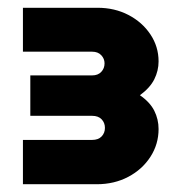

<svg xmlns="http://www.w3.org/2000/svg" viewBox="-20 -719 464 494"><path d="M39 -245V-359H217Q233 -359 241.5 -368Q250 -377 250 -390Q250 -403 241.5 -412Q233 -421 217 -421H58V-525H217Q232 -525 240.5 -534Q249 -543 249 -556Q249 -568 240.5 -577Q232 -586 217 -586H39V-699H231Q275 -699 310.5 -680.5Q346 -662 367 -630.5Q388 -599 388 -561Q388 -537 377 -515Q366 -493 340 -474Q366 -456 377 -434Q388 -412 388 -387Q388 -348 367 -315.5Q346 -283 310 -264Q274 -245 229 -245Z"/></svg>

Font: MuseoModerno Thin Black
Style: Regular
Weight: 900
Version: Version 1.002